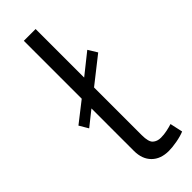

<svg xmlns="http://www.w3.org/2000/svg" viewBox="-246 -754 783 783"><g transform="rotate(-45 146.0 -362.0)"><path d="M33 -289 10 -328 97 -396V-730H165V-450L254 -521L278 -482L165 -393V-118Q165 -79 178.5 -67Q192 -55 213 -55Q231 -55 249.5 -59Q268 -63 280 -67L292 -12Q273 -4 245.5 1Q218 6 198 6Q151 6 124 -21Q97 -48 97 -95V-340Z"/></g></svg>

Font: Raleway
Style: Regular
Weight: 400
Designer: Matt McInerney, Pablo Impallari, Rodrigo Fuenzalida
Foundry: Matt McInerney, Pablo Impallari, Rodrigo Fuenzalida
Version: Version 4.101;RELEASE